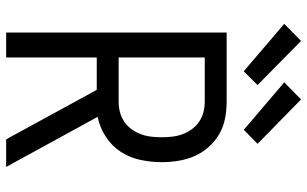

<svg xmlns="http://www.w3.org/2000/svg" viewBox="-212 -812 1023 640"><g transform="rotate(90 300.0 -491.5)"><path d="M88 0V-735H319Q347 -735 375 -729.5Q403 -724 427 -710Q451 -696 470 -674.5Q489 -653 500 -627.5Q511 -602 515.5 -574Q520 -546 520 -518Q520 -483 512.5 -447.5Q505 -412 485.5 -382Q466 -352 435 -332Q404 -312 369 -305L536 0H444L279 -302H171V0ZM171 -375H319Q337 -375 354 -379.5Q371 -384 385.5 -394Q400 -404 410.5 -418.5Q421 -433 427 -449.5Q433 -466 435 -483.5Q437 -501 437 -518Q437 -536 435 -553.5Q433 -571 427 -587.5Q421 -604 410.5 -618.5Q400 -633 385.5 -643Q371 -653 354 -657.5Q337 -662 319 -662H171ZM412 -792 389 -812 254 -927 311 -983 459 -838ZM217 -792 59 -927 116 -983 263 -838Z"/></g></svg>

Font: Iosevka Fixed Extended
Style: Regular
Weight: 400
Width: 7
Monospace: yes
Designer: Belleve Invis
Foundry: Belleve Invis
Version: Version 24.1.1; ttfautohint (v1.8.4)